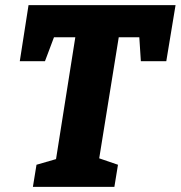

<svg xmlns="http://www.w3.org/2000/svg" viewBox="-20 -727 703 747"><path d="M57 -489 91 -707H663L627 -489H528L522 -582H442L366 -111L439 -86L425 0H108L122 -86L198 -108L273 -582H190L155 -489Z"/></svg>

Font: Bitter Pro ExtraBold
Style: Italic
Weight: 800
Italic angle: -9°
Designer: Sol Matas, and Bitter project Authors
Foundry: Sol Matas
Version: Version 1.010